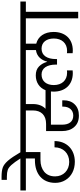

<svg xmlns="http://www.w3.org/2000/svg" viewBox="667 -1715 1030 2458"><g transform="rotate(-90 1182.0 -486.0)"><path d="M382 -670V-554H359C187 -554 70 -461 70 -294C70 -245 82 -202 105 -164C151 -87 236 -43 340 -43C499 -43 605 -148 605 -303H525C525 -193 449 -115 338 -115C230 -115 153 -190 153 -295C153 -356 173 -402 212 -435C251 -467 302 -483 363 -483H464V-670H677V-740H-27V-670Z M108 -981V-913H150C186 -913 214 -909 235 -902C256 -895 277 -879 299 -855C322 -830 350 -791 385 -736H464C420 -811 383 -866 353 -900C323 -934 294 -956 265 -966C236 -976 198 -981 149 -981Z M623 -670H997V-579C997 -475 937 -411 825 -411H733V-207C733 -142 750 -90 785 -51C819 -11 868 9 932 9C992 9 1040 -9 1075 -45C1110 -80 1127 -128 1127 -188C1127 -194 1127 -199 1126 -204H1046V-192C1046 -115 1002 -63 931 -63C854 -63 815 -118 815 -203V-349H1240C1239 -334 1238 -323 1238 -314C1238 -172 1322 -69 1476 -69C1481 -69 1493 -70 1510 -71V-144C1497 -143 1487 -142 1481 -142C1381 -142 1322 -211 1322 -312C1322 -405 1370 -469 1457 -469C1540 -469 1584 -397 1584 -286V-271H1655V-286C1655 -398 1701 -469 1788 -469C1872 -469 1918 -404 1918 -312C1918 -211 1859 -142 1759 -142C1754 -142 1745 -143 1730 -144V-71C1747 -70 1759 -69 1764 -69C1918 -69 2002 -172 2002 -314C2002 -433 1944 -514 1852 -537V-670H2098V-740H623ZM1018 -418C1057 -454 1079 -510 1079 -579V-670H1770V-541C1687 -530 1641 -471 1622 -398H1619C1608 -439 1589 -473 1561 -501C1533 -529 1495 -543 1446 -543C1357 -543 1288 -498 1256 -418Z M2176 -670V0H2260V-670H2391V-740H2044V-670Z"/></g></svg>

Font: Poppins
Style: Regular
Weight: 400
Designer: Ninad Kale (Devanagari), Jonny Pinhorn (Latin)
Foundry: Indian Type Foundry
Version: 4.004